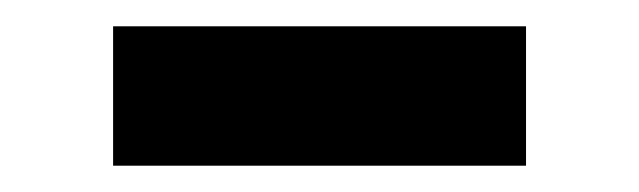

<svg xmlns="http://www.w3.org/2000/svg" viewBox="-20 -366 486 146"><path d="M380 -346V-240H66V-346Z"/></svg>

Font: Bitter Thin
Style: Bold
Weight: 700
Version: Version 3.021